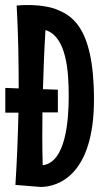

<svg xmlns="http://www.w3.org/2000/svg" viewBox="-20 -726 412 760"><path d="M352 -332C352 -632 255 -668 198 -691C198 -691 141 -713 46 -704C52 -596 54 -486 54 -376L1 -378V-280H53C51 -184 47 -88 41 6L141 14C207 14 352 -30 352 -332ZM209 -371 150 -373C152 -448 155 -525 160 -607C244 -581 252 -442 252 -345C252 -248 240 -83 149 -72C147 -144 147 -212 148 -281H209Z"/></svg>

Font: Mouse Memoirs
Style: Regular
Weight: 400
Designer: Astigmatic (AOETI)
Foundry: Astigmatic (AOETI)
Version: Version 1.000